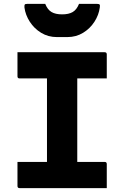

<svg xmlns="http://www.w3.org/2000/svg" viewBox="-20 -969 640 989"><path d="M530 0H81Q70 0 70 -11V-135H222V-565H81Q70 -565 70 -576V-700H519Q530 -700 530 -689V-565H378V-135H519Q530 -135 530 -124ZM387 -949H480Q490 -949 493 -945.5Q496 -942 494 -930Q489 -892 466.5 -857Q444 -822 408 -800Q372 -778 327 -778H273Q228 -778 192 -800Q156 -822 133.5 -857Q111 -892 106 -930Q105 -942 107.5 -945.5Q110 -949 120 -949H213Q225 -919 245.5 -907Q266 -895 300 -895Q334 -895 354.5 -907Q375 -919 387 -949Z"/></svg>

Font: Recursive Mn Lnr St XBd
Style: Regular
Weight: 800
Monospace: yes
Version: Version 1.079;hotconv 1.0.112;makeotfexe 2.5.65598; ttfautoh